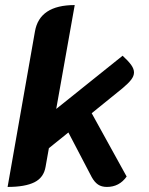

<svg xmlns="http://www.w3.org/2000/svg" viewBox="-20 -729 588 758"><path d="M463 -380 342 -282 480 -32Q451 9 402 9Q381 9 367 -0.5Q353 -10 342 -30L250 -206L173 -144L160 -71Q153 -28 116 -9.5Q79 9 10 9L118 -605Q136 -709 275 -709L202 -299L464 -509Q487 -488 498 -472.5Q509 -457 509 -443Q509 -429 498 -414.5Q487 -400 463 -380Z"/></svg>

Font: K2D ExtraBold
Style: Italic
Weight: 800
Italic angle: -10°
Designer: Katatrad Aksorn Co.,Ltd.
Foundry: Cadson Demak Co.,Ltd.
Version: Version 1.000; ttfautohint (v1.6)